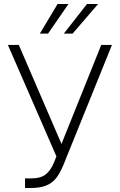

<svg xmlns="http://www.w3.org/2000/svg" viewBox="-20 -932 601 962"><path d="M105.5 -38.1H135.7Q182.1 -38.1 207.8 -57.1Q233.4 -76.2 251 -119.1L262.7 -148.4L19.5 -707H74.2L288.1 -210.9L487.3 -707H541L296.9 -103.5Q280.3 -64 261.5 -39.8Q242.7 -15.6 212.6 -2.9Q182.6 9.8 136.7 9.8H105.5ZM416 -912.1H471.7L343.8 -763.7H299.8ZM268.6 -912.1H323.2L220.7 -763.7H179.7Z"/></svg>

Font: Pretendard ExtraLight
Style: Regular
Weight: 200
Designer: Base glyphs from Inter by Rasmus Andersson; Hangeul glyphs from Noto Sans CJK(Source Han Sans) by Jang Soo-young and Kan
Foundry: Kil Hyung-jin
Version: Version 1.309